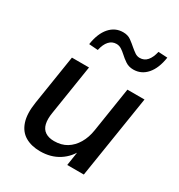

<svg xmlns="http://www.w3.org/2000/svg" viewBox="-175 -855 919 983"><g transform="rotate(30 284.5 -363.0)"><path d="M205 9Q153 9 116.5 -12.5Q80 -34 65 -79.5Q50 -125 61 -195L107 -488H208L162 -195Q155 -154 161.5 -126.5Q168 -99 188.5 -85.5Q209 -72 241 -72Q284 -72 315 -91Q346 -110 366.5 -144.5Q387 -179 394 -225L435 -488H536L459 0H361L377 -105H387Q362 -51 315 -21Q268 9 205 9ZM202 -588 149 -592Q159 -659 191 -695.5Q223 -732 270 -732Q298 -732 317 -718Q336 -704 353 -689Q366 -678 379 -669Q392 -660 408 -660Q434 -660 451 -679.5Q468 -699 476 -735L530 -732Q520 -665 488 -628.5Q456 -592 409 -592Q382 -592 362 -605.5Q342 -619 326 -634Q313 -646 299.5 -654.5Q286 -663 270 -663Q245 -663 227.5 -644Q210 -625 202 -588Z"/></g></svg>

Font: Nunito Sans 12pt ExtraLight 12pt SemiBold
Style: Italic
Weight: 600
Italic angle: -9°
Version: Version 3.101;gftools[0.9.27]